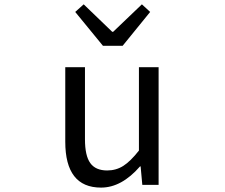

<svg xmlns="http://www.w3.org/2000/svg" viewBox="-20 -853 1040 886"><path d="M446.3 12.7Q281.2 12.7 281.2 -199.2V-543H372.1V-210Q372.1 -134.8 396.5 -100.6Q420.9 -66.4 474.6 -66.4Q515.6 -66.4 548.8 -87.4Q582 -108.4 621.1 -158.2V-543H711.9V0H636.7L628.9 -85H626Q541 12.7 446.3 12.7ZM455.1 -641.6 327.1 -797.9 366.2 -833 498 -706.1H502L634.8 -833L672.9 -797.9L545.9 -641.6Z"/></svg>

Font: GenEi Gothic M Regular
Style: Regular
Weight: 400
Designer: o_tamon (Modified); [Source Han Sans]
Ryoko NISHIZUKA  (kana & ideographs); Paul D. Hunt (Latin, Greek & Cyrillic); Wenl
Version: Version 1.1a;Original Version 1.004